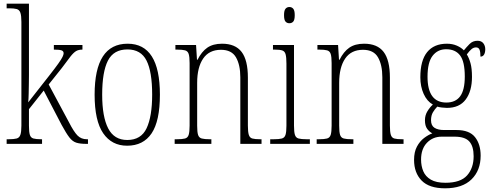

<svg xmlns="http://www.w3.org/2000/svg" viewBox="-20 -780 2666 1041"><path d="M16 0V-25H26Q55 -25 70 -29Q85 -33 90.5 -49Q96 -65 96 -99V-661Q96 -695 90.5 -711Q85 -727 70.5 -731Q56 -735 29 -735H16V-760H137V-374Q137 -354 136.5 -326.5Q136 -299 135.5 -272Q135 -245 133 -225L246 -369Q279 -411 296 -435Q313 -459 319 -471.5Q325 -484 325 -491Q325 -503 313.5 -507Q302 -511 272 -511V-536H427V-511Q406 -511 392.5 -503Q379 -495 362 -473.5Q345 -452 315 -411L244 -322L354 -117Q380 -66 400 -45.5Q420 -25 451 -25H457V0H447Q414 0 393.5 -6.5Q373 -13 356 -35Q339 -57 314 -103L217 -289L137 -188V-98Q137 -64 142 -48.5Q147 -33 161.5 -29Q176 -25 204 -25H208V0Z M669 10Q586 10 539.5 -57.5Q493 -125 493 -267Q493 -543 672 -543Q847 -543 847 -267Q847 -124 802 -57Q757 10 669 10ZM670 -21Q745 -21 775 -85Q805 -149 805 -267Q805 -391 774.5 -451.5Q744 -512 671 -512Q596 -512 565 -451Q534 -390 534 -267Q534 -147 566.5 -84Q599 -21 670 -21Z M927 0V-25H939Q968 -25 983 -29Q998 -33 1003 -49Q1008 -65 1008 -99V-438Q1008 -472 1003 -487.5Q998 -503 983.5 -507Q969 -511 941 -511H931V-536H1043L1048 -456H1051Q1073 -500 1104 -521.5Q1135 -543 1184 -543Q1256 -543 1290 -498.5Q1324 -454 1324 -359V-99Q1324 -65 1329 -49Q1334 -33 1348 -29Q1362 -25 1391 -25H1398V0H1283V-361Q1283 -428 1259.5 -469Q1236 -510 1178 -510Q1114 -510 1081.5 -462.5Q1049 -415 1049 -331V-98Q1049 -64 1054 -48.5Q1059 -33 1074 -29Q1089 -25 1118 -25H1126V0Z M1549 -654Q1536 -654 1528 -663Q1520 -672 1520 -698Q1520 -723 1528 -732.5Q1536 -742 1549 -742Q1562 -742 1570 -732.5Q1578 -723 1578 -698Q1578 -672 1570 -663Q1562 -654 1549 -654ZM1445 0V-25H1464Q1493 -25 1508 -29Q1523 -33 1528 -49Q1533 -65 1533 -98V-435Q1533 -469 1528.5 -485.5Q1524 -502 1510.5 -506.5Q1497 -511 1470 -511H1460V-536H1574V-99Q1574 -65 1579 -49Q1584 -33 1599 -29Q1614 -25 1643 -25H1660V0Z M1697 0V-25H1709Q1738 -25 1753 -29Q1768 -33 1773 -49Q1778 -65 1778 -99V-438Q1778 -472 1773 -487.5Q1768 -503 1753.5 -507Q1739 -511 1711 -511H1701V-536H1813L1818 -456H1821Q1843 -500 1874 -521.5Q1905 -543 1954 -543Q2026 -543 2060 -498.5Q2094 -454 2094 -359V-99Q2094 -65 2099 -49Q2104 -33 2118 -29Q2132 -25 2161 -25H2168V0H2053V-361Q2053 -428 2029.5 -469Q2006 -510 1948 -510Q1884 -510 1851.5 -462.5Q1819 -415 1819 -331V-98Q1819 -64 1824 -48.5Q1829 -33 1844 -29Q1859 -25 1888 -25H1896V0Z M2393 241Q2307 241 2266 199Q2225 157 2225 87Q2225 44 2240.5 15Q2256 -14 2279 -31.5Q2302 -49 2324 -57Q2308 -65 2296 -81.5Q2284 -98 2284 -128Q2284 -155 2297.5 -177Q2311 -199 2327 -213Q2295 -231 2277 -271Q2259 -311 2259 -361Q2259 -452 2296 -497.5Q2333 -543 2403 -543Q2433 -543 2457 -532.5Q2481 -522 2495 -507Q2508 -523 2525.5 -541Q2543 -559 2569 -559Q2590 -559 2600.5 -545.5Q2611 -532 2611 -513Q2611 -495 2604.5 -484Q2598 -473 2585 -473Q2585 -498 2580 -510.5Q2575 -523 2561 -523Q2548 -523 2537 -514Q2526 -505 2511 -485Q2523 -466 2531 -437.5Q2539 -409 2539 -363Q2539 -286 2505 -240.5Q2471 -195 2403 -195Q2392 -195 2375.5 -197Q2359 -199 2351 -202Q2338 -189 2327.5 -171.5Q2317 -154 2317 -128Q2317 -99 2336 -87Q2355 -75 2388 -75H2455Q2525 -75 2555.5 -36.5Q2586 2 2586 64Q2586 144 2536.5 192.5Q2487 241 2393 241ZM2400 -224Q2450 -224 2475 -258Q2500 -292 2500 -365Q2500 -446 2474.5 -479.5Q2449 -513 2399 -513Q2353 -513 2325.5 -477.5Q2298 -442 2298 -364Q2298 -224 2400 -224ZM2395 211Q2477 211 2512.5 171Q2548 131 2548 67Q2548 13 2524.5 -13Q2501 -39 2445 -39H2374Q2327 -39 2295 -6Q2263 27 2263 85Q2263 120 2275 148.5Q2287 177 2316 194Q2345 211 2395 211Z"/></svg>

Font: Noto Serif Tamil Condensed ExtraLight
Style: Regular
Weight: 200
Width: 3
Designer: Indian Type Foundry, Tom Grace, and the Monotype Design Team
Foundry: Monotype Imaging Inc.
Version: Version 2.004; ttfautohint (v1.8.4.7-5d5b)